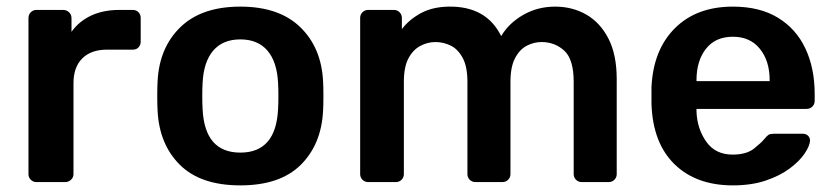

<svg xmlns="http://www.w3.org/2000/svg" viewBox="-20 -550 2521 580"><path d="M90 0Q80 0 73 -7Q66 -14 66 -24V-495Q66 -506 73 -513Q80 -520 90 -520H171Q181 -520 188.5 -513Q196 -506 196 -495V-454Q219 -486 255.5 -503Q292 -520 340 -520H381Q392 -520 398.5 -513Q405 -506 405 -496V-424Q405 -414 398.5 -407Q392 -400 381 -400H303Q255 -400 228.5 -373.5Q202 -347 202 -299V-24Q202 -14 194.5 -7Q187 0 177 0Z M706 10Q586 10 523.5 -52Q461 -114 456 -216Q455 -234 455 -260Q455 -286 456 -304Q461 -406 525 -468Q589 -530 706 -530Q823 -530 887 -468Q951 -406 956 -304Q957 -286 957 -260Q957 -234 956 -216Q951 -114 888.5 -52Q826 10 706 10ZM706 -89Q814 -89 820 -221Q821 -236 821 -260Q821 -284 820 -299Q817 -363 788 -397Q759 -431 706 -431Q653 -431 624 -397Q595 -363 592 -299Q591 -284 591 -260Q591 -236 592 -221Q598 -89 706 -89Z M1092 0Q1082 0 1075 -7Q1068 -14 1068 -24V-496Q1068 -506 1075 -513Q1082 -520 1092 -520H1170Q1180 -520 1187 -513Q1194 -506 1194 -496V-462Q1215 -490 1250 -509.5Q1285 -529 1335 -530Q1449 -532 1494 -441Q1517 -480 1560.5 -505Q1604 -530 1657 -530Q1709 -530 1751 -506Q1793 -482 1818 -433.5Q1843 -385 1843 -311V-24Q1843 -14 1836 -7Q1829 0 1819 0H1737Q1727 0 1720 -7Q1713 -14 1713 -24V-303Q1713 -371 1684.5 -397Q1656 -423 1616 -423Q1593 -423 1571.5 -412Q1550 -401 1536 -374.5Q1522 -348 1522 -303V-24Q1522 -14 1515 -7Q1508 0 1498 0H1416Q1406 0 1399 -7Q1392 -14 1392 -24V-303Q1392 -348 1378 -374.5Q1364 -401 1342 -412Q1320 -423 1295 -423Q1272 -423 1250 -411.5Q1228 -400 1214 -374Q1200 -348 1200 -303V-24Q1200 -14 1193 -7Q1186 0 1176 0Z M2194 10Q2083 10 2017.5 -54Q1952 -118 1948 -236Q1948 -245 1948 -261Q1948 -277 1948 -286Q1953 -399 2018.5 -464.5Q2084 -530 2194 -530Q2275 -530 2330 -496.5Q2385 -463 2413 -403.5Q2441 -344 2441 -266V-245Q2441 -235 2434 -228Q2427 -221 2416 -221H2084V-213Q2086 -161 2113.5 -122Q2141 -83 2193 -83Q2235 -83 2257.5 -101Q2280 -119 2288 -129Q2297 -140 2302 -143Q2307 -146 2319 -146H2405Q2415 -146 2421 -140Q2427 -134 2427 -125Q2426 -109 2410.5 -86Q2395 -63 2365.5 -41Q2336 -19 2293 -4.5Q2250 10 2194 10ZM2084 -305H2305V-308Q2305 -366 2275.5 -402.5Q2246 -439 2194 -439Q2141 -439 2112.5 -402.5Q2084 -366 2084 -308Z"/></svg>

Font: Rubik Medium
Style: Regular
Weight: 500
Designer: Hubert and Fischer
Foundry: Hubert and Fischer
Version: Version 2.300; ttfautohint (v1.8.4.7-5d5b);gftools[0.9.30]